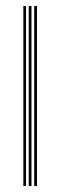

<svg xmlns="http://www.w3.org/2000/svg" viewBox="-20 -620 201 640"><path d="M94 0V-600H103.2V0ZM57.8 0V-600H66.8V0ZM75.8 0V-600H85V0Z"/></svg>

Font: Big Shoulders Inline Display Thin Light
Style: Regular
Weight: 300
Version: Version 2.002